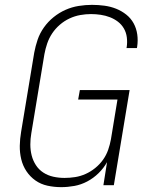

<svg xmlns="http://www.w3.org/2000/svg" viewBox="-20 -763 640 791"><path d="M232 8Q203 8 175.5 2Q148 -4 126 -19.5Q104 -35 89 -57.5Q74 -80 67.5 -107Q61 -134 61.5 -162.5Q62 -191 67 -220L121 -546Q126 -573 135 -599.5Q144 -626 161 -650Q178 -674 201 -692.5Q224 -711 250 -722.5Q276 -734 304 -738.5Q332 -743 359 -743Q385 -743 410.5 -739.5Q436 -736 458.5 -727Q481 -718 500 -703Q519 -688 530.5 -667Q542 -646 545.5 -621Q549 -596 545 -570L544 -565H501L502 -569Q505 -589 502.5 -609Q500 -629 490.5 -645.5Q481 -662 466 -673.5Q451 -685 433 -692Q415 -699 395 -702Q375 -705 355 -705Q333 -705 310.5 -701Q288 -697 266.5 -687Q245 -677 226.5 -661Q208 -645 195 -625.5Q182 -606 174.5 -584Q167 -562 163 -540L109 -214Q105 -191 105 -167.5Q105 -144 110.5 -122.5Q116 -101 128 -82.5Q140 -64 158.5 -52Q177 -40 199.5 -35Q222 -30 246 -30Q268 -30 290 -33.5Q312 -37 333 -46.5Q354 -56 372.5 -71Q391 -86 404.5 -105Q418 -124 425.5 -145.5Q433 -167 437 -189L464 -353H302L309 -392H514L449 0H406L421 -95Q407 -70 386 -49.5Q365 -29 339.5 -15.5Q314 -2 286.5 3Q259 8 232 8Z"/></svg>

Font: Iosevka Aile Extralight
Style: Italic
Weight: 200
Italic angle: -9°
Designer: Belleve Invis
Foundry: Belleve Invis
Version: Version 31.1.0; ttfautohint (v1.8.4)